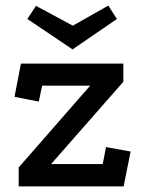

<svg xmlns="http://www.w3.org/2000/svg" viewBox="-20 -668 520 688"><path d="M47 0V-68L303 -361H131L119 -304L32 -321L55 -440H422V-375L163 -80H348L360 -141L448 -125L423 0ZM240 -491 78 -600 109 -647 241 -576 368 -648 399 -600Z"/></svg>

Font: Podkova SemiBold
Style: Regular
Weight: 600
Designer: Ilya Yudin
Foundry: Cyreal (www.cyreal.org)
Version: Version 2.103